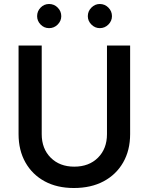

<svg xmlns="http://www.w3.org/2000/svg" viewBox="-20 -928 745 962"><path d="M350 14Q266 14 204 -19.5Q142 -53 107.5 -114Q73 -175 73 -256V-700H189V-256Q189 -183 234 -138Q279 -93 352 -93Q426 -93 471 -138Q516 -183 516 -256V-700H632V-256Q632 -175 597 -114Q562 -53 499 -19.5Q436 14 350 14ZM480 -787Q456 -787 438 -805Q420 -823 420 -847Q420 -872 438 -890Q456 -908 480 -908Q505 -908 523 -890Q541 -872 541 -847Q541 -823 523 -805Q505 -787 480 -787ZM226 -787Q201 -787 183.5 -805Q166 -823 166 -847Q166 -872 183.5 -890Q201 -908 226 -908Q251 -908 269 -890Q287 -872 287 -847Q287 -823 269 -805Q251 -787 226 -787Z"/></svg>

Font: Figtree SemiBold
Style: Regular
Weight: 600
Designer: Erik Kennedy
Foundry: Erik Kennedy
Version: Version 2.001; ttfautohint (v1.8.4.7-5d5b);gftools[0.9.27]